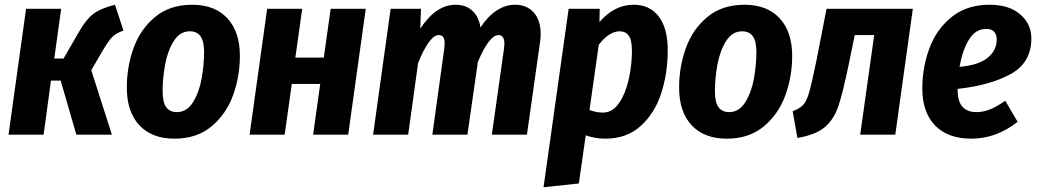

<svg xmlns="http://www.w3.org/2000/svg" viewBox="-20 -568 4377 810"><path d="M501 -439Q469 -428 453 -411.5Q437 -395 413 -354L365 -272L452 0H302L236 -228H195L164 0H16L90 -531H238L209 -321H248L314 -435Q343 -486 374 -509.5Q405 -533 465 -548Z M515 -199Q515 -287 544 -366.5Q573 -446 635 -497Q697 -548 791 -548Q886 -548 939 -491Q992 -434 992 -332Q992 -245 963 -165.5Q934 -86 872 -34.5Q810 17 716 17Q621 17 568 -39.5Q515 -96 515 -199ZM841 -348Q841 -394 826 -415Q811 -436 781 -436Q739 -436 713 -394.5Q687 -353 676.5 -295Q666 -237 666 -183Q666 -137 681 -116Q696 -95 726 -95Q768 -95 794 -136.5Q820 -178 830.5 -236Q841 -294 841 -348Z M1301 0 1331 -214H1211L1181 0H1033L1107 -531H1255L1226 -325H1346L1375 -531H1523L1449 0Z M2261 -424Q2261 -406 2258 -388L2203 0H2055L2106 -361Q2108 -379 2108 -383Q2108 -420 2083 -420Q2044 -420 1996 -307L1952 0H1804L1854 -361Q1856 -379 1856 -385Q1856 -420 1831 -420Q1792 -420 1744 -303L1702 0H1554L1628 -531H1756L1753 -447Q1819 -548 1902 -548Q1945 -548 1972.5 -523Q2000 -498 2007 -452Q2036 -497 2073.5 -522.5Q2111 -548 2153 -548Q2203 -548 2232 -515Q2261 -482 2261 -424Z M2379 -531H2510L2509 -475Q2572 -548 2653 -548Q2722 -548 2759.5 -498Q2797 -448 2797 -356Q2797 -259 2769.5 -174.5Q2742 -90 2683 -36.5Q2624 17 2533 17Q2491 17 2451 3L2422 206L2273 222ZM2646 -353Q2646 -399 2632.5 -417.5Q2619 -436 2594 -436Q2550 -436 2506 -379L2467 -104Q2497 -93 2523 -93Q2565 -93 2592.5 -134.5Q2620 -176 2633 -236Q2646 -296 2646 -353Z M2845 -199Q2845 -287 2874 -366.5Q2903 -446 2965 -497Q3027 -548 3121 -548Q3216 -548 3269 -491Q3322 -434 3322 -332Q3322 -245 3293 -165.5Q3264 -86 3202 -34.5Q3140 17 3046 17Q2951 17 2898 -39.5Q2845 -96 2845 -199ZM3171 -348Q3171 -394 3156 -415Q3141 -436 3111 -436Q3069 -436 3043 -394.5Q3017 -353 3006.5 -295Q2996 -237 2996 -183Q2996 -137 3011 -116Q3026 -95 3056 -95Q3098 -95 3124 -136.5Q3150 -178 3160.5 -236Q3171 -294 3171 -348Z M3757 0H3609L3668 -420H3586L3562 -303Q3536 -177 3517 -120.5Q3498 -64 3459.5 -31.5Q3421 1 3344 14L3324 -99Q3354 -110 3368.5 -125.5Q3383 -141 3394 -179.5Q3405 -218 3424 -311L3467 -531H3831Z M4331 -406Q4331 -304 4244.5 -256Q4158 -208 4020 -193V-191Q4020 -140 4040.5 -117.5Q4061 -95 4099 -95Q4129 -95 4157 -106.5Q4185 -118 4221 -143L4273 -54Q4183 17 4078 17Q3979 17 3925 -38.5Q3871 -94 3871 -195Q3871 -284 3901 -364.5Q3931 -445 3995 -496.5Q4059 -548 4155 -548Q4237 -548 4284 -507.5Q4331 -467 4331 -406ZM4185 -401Q4185 -421 4174.5 -433.5Q4164 -446 4141 -446Q4095 -446 4067.5 -400.5Q4040 -355 4028 -286Q4109 -293 4147 -324.5Q4185 -356 4185 -401Z"/></svg>

Font: Fira Sans Condensed
Style: Bold Italic
Weight: 700
Width: 3
Italic angle: -8°
Designer: Carrois Corporate & Edenspiekermann AG
Foundry: Carrois Corporate GbR & Edenspiekermann AG
Version: Version 4.203